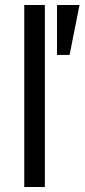

<svg xmlns="http://www.w3.org/2000/svg" viewBox="-20 -750 339 770"><path d="M77.3 -730V0H159.9V-730ZM208.7 -529.7H259L298.9 -730H208.7Z"/></svg>

Font: Secuela Black
Style: Regular
Weight: 900
Designer: Fernando Haro
Foundry: deFharo
Version: Version 1.704